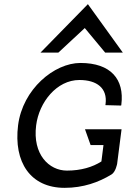

<svg xmlns="http://www.w3.org/2000/svg" viewBox="-20 -893 611 924"><path d="M261 -640 388 -758 486 -640H571L403 -873L175 -640ZM389 -271 416 -195H478L468 -116C426 -89 370 -72 302 -72C216 -72 136 -150 154 -290C168 -401 253 -508 362 -508C446 -508 498 -469 488 -392L487 -387L563 -385L564 -390C579 -511 514 -590 367 -590C241 -590 89 -464 67 -290C45 -113 126 11 291 11C381 11 455 -16 516 -53C537 -65 544 -106 544 -106V-107L565 -271Z"/></svg>

Font: Charger
Style: BdIt
Weight: 400
Designer: Jasper
Foundry: Cannot Into Space Fonts
Version: Version 0.98